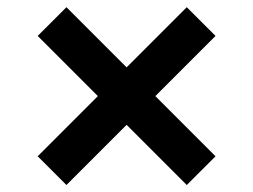

<svg xmlns="http://www.w3.org/2000/svg" viewBox="-20 -557 707 536"><path d="M501.4 -40.5 85.2 -456.7 165.5 -536.9 581.7 -120.7ZM165.5 -40.5 85.2 -120.7 501.4 -536.9 581.7 -456.7Z"/></svg>

Font: Riot Sans
Style: Regular
Weight: 400
Designer: Rasmus Andersson
Foundry: rsms
Version: Version 3.005